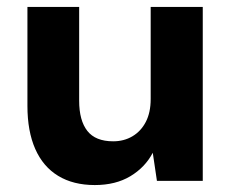

<svg xmlns="http://www.w3.org/2000/svg" viewBox="-20 -521 668 553"><path d="M253 12Q191 12 147.5 -14.5Q104 -41 81.5 -92Q59 -143 59 -216V-501H208V-231Q208 -174 231.5 -144Q255 -114 306 -114Q337 -114 361.5 -128.5Q386 -143 400 -170Q414 -197 414 -236V-501H564V0H432L420 -81Q398 -39 355.5 -13.5Q313 12 253 12Z"/></svg>

Font: DM Sans 17pt Black
Style: Regular
Weight: 900
Version: Version 4.004;gftools[0.9.30]